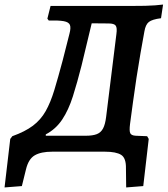

<svg xmlns="http://www.w3.org/2000/svg" viewBox="-77 -666 736 843"><path d="M19 151 -57 157 -32 -56 -23 -68Q33 -88 67.5 -114Q102 -140 123.5 -178Q145 -216 161.5 -270.5Q178 -325 198 -400L228 -518Q235 -544 230 -556.5Q225 -569 203 -573Q181 -577 137 -576L131 -584L145 -640H508Q537 -640 560.5 -640.5Q584 -641 603.5 -642.5Q623 -644 639 -646L630 -586Q591 -581 576.5 -569.5Q562 -558 557 -528Q549 -485 540 -433Q531 -381 522.5 -326Q514 -271 507 -218.5Q500 -166 494 -122Q490 -91 495 -81Q500 -71 519 -70L569 -68L576 -56L552 151L477 157L476 74Q477 28 455 14Q433 0 384 0H152Q103 0 75.5 16Q48 32 37 78ZM124 -57 31 -70H299Q330 -70 348 -77Q366 -84 375.5 -102Q385 -120 389 -153L434 -516Q438 -544 431 -553.5Q424 -563 400 -563L285 -564L337 -611L281 -378Q262 -303 243 -243Q224 -183 196 -141Q168 -99 124 -76Z"/></svg>

Font: Alegreya SemiBold
Style: Italic
Weight: 600
Italic angle: -7°
Designer: Juan Pablo del Peral
Foundry: Huerta Tipografica
Version: Version 2.009